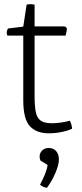

<svg xmlns="http://www.w3.org/2000/svg" viewBox="-20 -626 390 916"><path d="M91 -148V-456H15Q12 -464 12 -470Q12 -480 18 -490L91 -499L107 -604Q115 -606 126 -606Q133 -606 145 -604V-500H283Q299 -500 299 -486Q299 -480 295 -465L293 -456H145V-168Q145 -121 150.5 -92.5Q156 -64 173.5 -51Q191 -38 228 -38Q246 -38 268.5 -41Q291 -44 313 -50Q322 -34 324 -12Q303 -2 273 4Q243 10 213 10Q154 10 122.5 -24Q91 -58 91 -148ZM207 161 173 140Q171 136 170 131Q169 126 169 121Q169 104 181 92Q193 80 213 80Q235 80 248 95Q261 110 261 135Q261 159 245 197.5Q229 236 204 270Q183 267 171 255Q186 227 195.5 203Q205 179 207 161Z"/></svg>

Font: Scope One
Style: Regular
Weight: 400
Designer: Dalton Maag Ltd
Foundry: Dalton Maag Ltd
Version: Version 1.002; ttfautohint (v1.4.1) -l 11 -r 50 -G 50 -x 14 